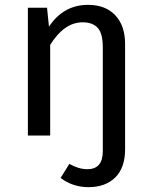

<svg xmlns="http://www.w3.org/2000/svg" viewBox="-20 -559 626 792"><path d="M343 -539Q415 -539 455.5 -496Q496 -453 496 -378V57Q496 133 455.5 173Q415 213 345 213Q280 213 230 175L266 117Q305 139 340 139Q404 139 404 65V-365Q404 -421 383 -444Q362 -467 321 -467Q245 -467 187 -374V0H95V-527H174L182 -449Q242 -539 343 -539Z"/></svg>

Font: Fira Sans
Style: Regular
Weight: 400
Designer: Carrois Corporate & Edenspiekermann AG
Foundry: Carrois Corporate GbR & Edenspiekermann AG
Version: Version 4.106;PS 004.106;hotconv 1.0.70;makeotf.lib2.5.58329